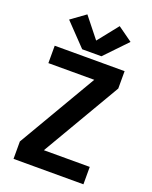

<svg xmlns="http://www.w3.org/2000/svg" viewBox="-176 -1077 929 1172"><g transform="rotate(20 288.0 -491.5)"><path d="M61 0H515V-113H217L515 -622V-735H61V-622H359L61 -113ZM226 -772H351L488 -915L393 -983L288 -851L183 -983L89 -915Z"/></g></svg>

Font: Iosevka Sparkle Extrabold
Style: Regular
Weight: 800
Designer: Belleve Invis
Foundry: Belleve Invis
Version: Version 4.5.0; ttfautohint (v1.8.3)